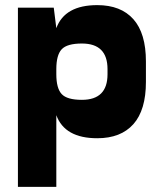

<svg xmlns="http://www.w3.org/2000/svg" viewBox="-20 -530 640 750"><path d="M50 -500V200H200V-420L190 -500ZM200 -420V-260Q200 -315 221 -337.5Q242 -360 300 -360Q400 -360 400 -260V-250H550V-290Q550 -400 501 -455Q452 -510 360 -510Q233 -510 200 -420ZM360 10Q452 10 501 -45Q550 -100 550 -210V-250H400V-240Q400 -140 300 -140Q242 -140 221 -162.5Q200 -185 200 -240V-80Q233 10 360 10Z"/></svg>

Font: Millimetre
Style: Bold
Weight: 800
Designer: Jérémy Landes
Version: Version 1.0